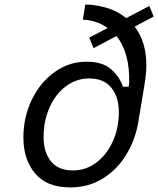

<svg xmlns="http://www.w3.org/2000/svg" viewBox="-20 -810 690 837"><path d="M567 -694Q618 -628 618 -526Q618 -491 610 -441L582 -273Q569 -199 530 -135Q491 -71 428.5 -32Q366 7 286 7Q184 7 133 -54Q82 -115 82 -210Q82 -300 119 -376Q156 -452 219 -496.5Q282 -541 356 -541Q427 -541 464 -508.5Q501 -476 516 -432H541L543 -447Q547 -578 488 -653L388 -600L369 -646L449 -688Q421 -708 391.5 -716Q362 -724 341 -724L352 -790Q387 -791 437.5 -778Q488 -765 530 -731L631 -784L650 -738ZM498 -321Q498 -387 465.5 -427.5Q433 -468 368 -468Q313 -468 267.5 -434Q222 -400 196 -341.5Q170 -283 170 -212Q170 -147 202 -107Q234 -67 298 -67Q354 -67 399.5 -101Q445 -135 471.5 -193Q498 -251 498 -321Z"/></svg>

Font: Be Vietnam
Style: Italic
Weight: 400
Italic angle: -9.33299°
Designer: Gabriel Lam
Foundry: TypeRant
Version: Version 3.000